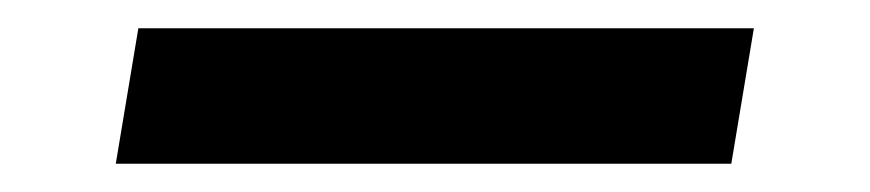

<svg xmlns="http://www.w3.org/2000/svg" viewBox="-20 -408 616 136"><path d="M498 -292 514 -388H78L62 -292Z"/></svg>

Font: Iosevka Sparkle SmBdObl
Style: Regular
Weight: 600
Italic angle: -9°
Designer: Belleve Invis
Foundry: Belleve Invis
Version: Version 4.5.0; ttfautohint (v1.8.3)